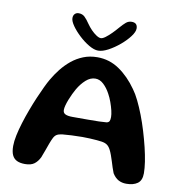

<svg xmlns="http://www.w3.org/2000/svg" viewBox="-90 -898 936 1001"><g transform="rotate(10 378.0 -398.0)"><path d="M644.5 20Q620.5 20 602.2 9.8Q584 -0.5 570.5 -22.5Q565.5 -34.5 560.5 -50Q555.5 -65.5 550.5 -81.8Q545.5 -98 540 -113.2Q534.5 -128.5 528.5 -140Q520.5 -155.5 510 -163.2Q499.5 -171 481 -174Q472 -175.5 454.8 -177Q437.5 -178.5 416.8 -179.5Q396 -180.5 377.5 -180.5Q349.5 -180.5 320.8 -179Q292 -177.5 271 -175.5Q252.5 -173 242.5 -166.8Q232.5 -160.5 226 -147Q219.5 -134 212.8 -115.8Q206 -97.5 199 -77.5Q192 -57.5 184.5 -39Q173 -15.5 155.5 -2.5Q138 10.5 106.5 10.5Q81 10.5 64 2.5Q47 -5.5 38.5 -23.5Q30 -41.5 30 -72Q30 -96.5 36.8 -128.8Q43.5 -161 54.8 -197.2Q66 -233.5 79.8 -270.2Q93.5 -307 108 -340.8Q122.5 -374.5 135.5 -401.8Q148.5 -429 158 -445Q175 -474.5 197.2 -502.8Q219.5 -531 247.2 -553.8Q275 -576.5 308.8 -590Q342.5 -603.5 383 -603.5Q446.5 -603.5 499 -567.8Q551.5 -532 593.5 -472Q609.5 -450.5 625.2 -418.2Q641 -386 656 -347Q671 -308 683.5 -266.5Q696 -225 705.8 -184.8Q715.5 -144.5 720.8 -109.8Q726 -75 726 -49.5Q726 -11.5 704 4.2Q682 20 644.5 20ZM489 -277.5Q499.5 -280 503 -287Q506.5 -294 506.5 -308.5Q506.5 -322.5 501.8 -342.8Q497 -363 489 -385.2Q481 -407.5 470.5 -426.5Q455.5 -454.5 435.5 -473.2Q415.5 -492 392 -492Q365.5 -492 342 -471Q318.5 -450 300.5 -419Q293.5 -407 286 -391.2Q278.5 -375.5 272 -359Q265.5 -342.5 261.5 -327.8Q257.5 -313 257.5 -302.5Q257.5 -287 270.2 -280.8Q283 -274.5 308 -274.5Q355 -274.5 389.5 -274.5Q424 -274.5 448.5 -275.2Q473 -276 489 -277.5ZM379.5 -638Q358.5 -638 331 -654Q303.5 -670 277.8 -694Q252 -718 235.2 -742Q218.5 -766 218.5 -782Q218.5 -796.5 226.5 -804.5Q234.5 -812.5 247 -812.5Q266 -812.5 278.5 -800.8Q291 -789 306.5 -766Q316.5 -751.5 330.2 -737.2Q344 -723 358 -713.8Q372 -704.5 382 -704.5Q391.5 -704.5 406 -715.2Q420.5 -726 436.5 -742Q452.5 -758 465.5 -773.5Q484 -795 497 -805.8Q510 -816.5 527 -816.5Q557.5 -816.5 557.5 -786Q557.5 -768.5 538.8 -743.5Q520 -718.5 491.5 -694.5Q463 -670.5 432.8 -654.2Q402.5 -638 379.5 -638Z"/></g></svg>

Font: Gluten Medium
Style: Regular
Weight: 500
Designer: Tyler Finck
Foundry: Etcetera Type Company
Version: Version 1.300